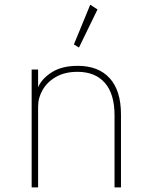

<svg xmlns="http://www.w3.org/2000/svg" viewBox="-20 -814 654 834"><path d="M117.5 0H145.5V-351Q145.5 -390 165.8 -424.5Q186 -459 224.2 -480.5Q262.5 -502 316.5 -502Q393.5 -502 435.5 -454Q477.5 -406 477.5 -313.5V0H505.5V-317Q505.5 -420.5 456.5 -474.2Q407.5 -528 318 -528Q249 -528 205.2 -500.2Q161.5 -472.5 145.5 -435V-512H117.5ZM323 -607.5 403.5 -773 372 -793.5 301 -621Z"/></svg>

Font: Spartan Thin
Style: Regular
Weight: 100
Designer: Matt Bailey, Mirko Velimirovic
Foundry: Matt Bailey
Version: Version 1.003; ttfautohint (v1.8.3)